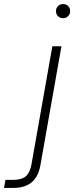

<svg xmlns="http://www.w3.org/2000/svg" viewBox="-140 -725 367 950"><path d="M-120 205 -113 165H-76Q-32 165 -11.5 146.5Q9 128 16 87L119 -496H164L60 92Q54 128 37.5 153.5Q21 179 -7 192Q-35 205 -76 205ZM172 -635Q158 -635 147.5 -644.5Q137 -654 137 -670Q137 -686 147.5 -695.5Q158 -705 172 -705Q187 -705 197 -695.5Q207 -686 207 -670Q207 -655 197 -645Q187 -635 172 -635Z"/></svg>

Font: DM Sans 36pt ExtraLight
Style: Italic
Weight: 250
Italic angle: -10°
Designer: Colophon Foundry, Jonny Pinhorn
Foundry: Colophon Foundry
Version: Version 4.004;gftools[0.9.30]